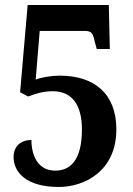

<svg xmlns="http://www.w3.org/2000/svg" viewBox="-20 -734 529 764"><path d="M214 10C317 10 443 -54 443 -219C443 -362 355 -433 217 -433C185 -433 142 -426 122 -417L138 -611H318C346 -611 351 -598 357 -568L365 -539H417L413 -714H90L60 -367L92 -350C119 -360 149 -371 190 -371C263 -371 306 -321 306 -219C306 -93 257 -55 200 -55C129 -55 105 -118 105 -177C64 -177 34 -153 34 -109C34 -50 83 10 214 10Z"/></svg>

Font: Noto Serif Myanmar Condensed
Style: Bold
Weight: 700
Width: 3
Designer: Ben Mitchell and the Monotype Design Team
Foundry: Monotype Imaging Inc.
Version: Version 2.106